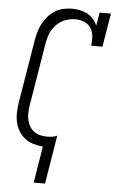

<svg xmlns="http://www.w3.org/2000/svg" viewBox="-62 -785 624 1031"><g transform="rotate(5 250.0 -269.0)"><path d="M160 205 192 8Q166 6 140.5 -1.5Q115 -9 95.5 -24Q76 -39 62.5 -60.5Q49 -82 43 -107Q37 -132 37.5 -159Q38 -186 42 -213L99 -558Q103 -581 109.5 -603.5Q116 -626 127.5 -647.5Q139 -669 155.5 -688Q172 -707 193 -720Q214 -733 237.5 -738Q261 -743 284 -743Q306 -743 327.5 -738.5Q349 -734 367 -724.5Q385 -715 399 -699Q413 -683 421 -664L433 -735H494L464 -554H403Q407 -579 405 -604Q403 -629 390.5 -649Q378 -669 355.5 -678.5Q333 -688 308 -688H307Q290 -688 271.5 -684Q253 -680 236.5 -671Q220 -662 206 -648Q192 -634 182.5 -618Q173 -602 167.5 -584Q162 -566 159 -549L102 -204Q99 -184 98.5 -164.5Q98 -145 102 -127Q106 -109 115.5 -93Q125 -77 139.5 -66.5Q154 -56 172.5 -51.5Q191 -47 210 -47Q224 -47 237.5 -49Q251 -51 264 -57L221 205Z"/></g></svg>

Font: Iosevka Slab Light
Style: Italic
Weight: 300
Italic angle: -9°
Monospace: yes
Designer: Belleve Invis
Foundry: Belleve Invis
Version: Version 11.1.1; ttfautohint (v1.8.3)